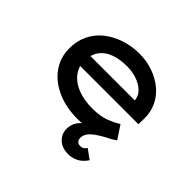

<svg xmlns="http://www.w3.org/2000/svg" viewBox="-168 -754 1170 1170"><g transform="rotate(45 417.0 -168.5)"><path d="M547 202Q493 202 462 172Q431 142 431 101Q431 55 459.5 22.5Q488 -10 535.5 -37Q583 -64 643 -88L666 -48Q598 -14 563.5 15Q529 44 529 79Q529 96 538.5 105.5Q548 115 563 115Q578 115 587.5 109Q597 103 605 91L666 135Q656 152 639 167.5Q622 183 598.5 192.5Q575 202 547 202ZM434 10Q335 10 258 -25Q181 -60 138.5 -121Q96 -182 96 -259Q96 -324 121 -375.5Q146 -427 191 -463Q236 -499 296 -519Q356 -539 422 -539Q485 -539 540 -519.5Q595 -500 636.5 -465.5Q678 -431 700.5 -383.5Q723 -336 722 -279L721 -230H193L170 -317H618L602 -303V-325Q597 -357 571 -381Q545 -405 506 -418Q467 -431 422 -431Q363 -431 316 -414.5Q269 -398 242 -362Q215 -326 215 -268Q215 -218 245 -179.5Q275 -141 329 -120Q383 -99 454 -99Q522 -99 567.5 -116.5Q613 -134 643 -154L699 -69Q668 -46 625.5 -28.5Q583 -11 534 -0.5Q485 10 434 10Z"/></g></svg>

Font: Lexend Peta Medium
Style: Regular
Weight: 500
Designer: Bonnie Shaver-Troup, Thomas Jockin
Foundry: Lexend
Version: Version 1.007